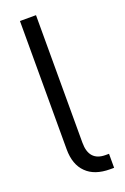

<svg xmlns="http://www.w3.org/2000/svg" viewBox="-137 -735 506 779"><g transform="rotate(-20 116.5 -345.0)"><path d="M58.6 -136.7V-690.4H127.9V-139.6Q127.9 -60.5 199.2 -60.5H213.9V0H197.3Q129.9 0 94.7 -35.2Q58.6 -70.3 58.6 -136.7Z"/></g></svg>

Font: Dinish Condensed
Style: Regular
Weight: 400
Width: 3
Designer: Bert Driehuis
Foundry: Playbeing
Version: Version 3.006; git-39231f3c-release